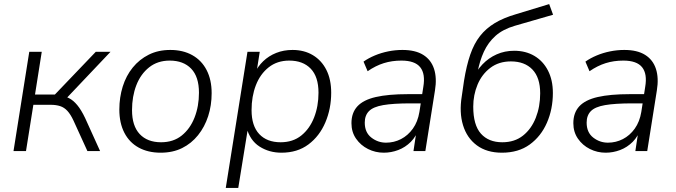

<svg xmlns="http://www.w3.org/2000/svg" viewBox="-20 -738 3302 938"><path d="M46 0 123 -485H184L151 -276H248L448 -485H520L300 -253L271 -271Q296 -269 317 -258.5Q338 -248 357.5 -224.5Q377 -201 396 -161L469 0H407L339 -149Q325 -179 309.5 -196Q294 -213 274 -219.5Q254 -226 228 -226H143L107 0Z M765 8Q703 8 657.5 -17Q612 -42 587.5 -89.5Q563 -137 563 -203Q563 -262 579.5 -315Q596 -368 628.5 -408Q661 -448 707 -471Q753 -494 812 -494Q874 -494 919.5 -468.5Q965 -443 989.5 -395.5Q1014 -348 1014 -283Q1014 -223 997 -170.5Q980 -118 947.5 -77.5Q915 -37 869.5 -14.5Q824 8 765 8ZM767 -43Q827 -43 868 -76Q909 -109 930.5 -164Q952 -219 952 -285Q952 -363 914 -402.5Q876 -442 809 -442Q750 -442 708.5 -409Q667 -376 646 -321.5Q625 -267 625 -200Q625 -123 662.5 -83Q700 -43 767 -43Z M1083 180 1189 -485H1249L1232 -377H1222Q1239 -413 1266 -439Q1293 -465 1329.5 -479.5Q1366 -494 1409 -494Q1466 -494 1508.5 -468.5Q1551 -443 1574.5 -396.5Q1598 -350 1598 -285Q1598 -207 1569.5 -140Q1541 -73 1487 -32.5Q1433 8 1355 8Q1295 8 1248 -22Q1201 -52 1184 -116H1192L1144 180ZM1351 -43Q1411 -43 1452 -76Q1493 -109 1514.5 -164Q1536 -219 1536 -285Q1536 -363 1498 -402.5Q1460 -442 1393 -442Q1334 -442 1292.5 -409Q1251 -376 1230 -321.5Q1209 -267 1209 -200Q1209 -123 1246.5 -83Q1284 -43 1351 -43Z M1855 8Q1814 8 1778 -10Q1742 -28 1719.5 -60.5Q1697 -93 1697 -136Q1697 -187 1726 -218.5Q1755 -250 1816 -264Q1877 -278 1972 -278H2053L2046 -233H1986Q1901 -233 1852 -224.5Q1803 -216 1782.5 -195Q1762 -174 1762 -139Q1762 -91 1794 -66Q1826 -41 1866 -41Q1905 -41 1939 -58.5Q1973 -76 1997 -109.5Q2021 -143 2029 -191L2048 -313Q2059 -377 2033 -409.5Q2007 -442 1941 -442Q1895 -442 1855 -429.5Q1815 -417 1776 -390L1756 -437Q1780 -454 1811 -467Q1842 -480 1876.5 -487Q1911 -494 1946 -494Q2009 -494 2047.5 -470Q2086 -446 2100.5 -401.5Q2115 -357 2105 -296L2058 0H2000L2017 -113H2027Q2014 -72 1987 -45Q1960 -18 1925.5 -5Q1891 8 1855 8Z M2432 8Q2358 8 2309.5 -28Q2261 -64 2242 -126.5Q2223 -189 2236 -268L2247 -344Q2259 -418 2277.5 -471.5Q2296 -525 2325 -562Q2354 -599 2397 -625Q2440 -651 2502 -669L2663 -718L2682 -666L2495 -612Q2437 -595 2401 -563Q2365 -531 2344 -485.5Q2323 -440 2313 -384L2307 -351H2290Q2307 -392 2337 -423.5Q2367 -455 2406.5 -472.5Q2446 -490 2492 -490Q2548 -490 2590.5 -465Q2633 -440 2657 -393.5Q2681 -347 2681 -284Q2681 -205 2652 -138.5Q2623 -72 2568 -32Q2513 8 2432 8ZM2434 -43Q2494 -43 2535 -75.5Q2576 -108 2597.5 -162.5Q2619 -217 2619 -282Q2619 -359 2581 -398.5Q2543 -438 2476 -438Q2417 -438 2375.5 -406.5Q2334 -375 2313 -324.5Q2292 -274 2292 -217Q2292 -127 2329.5 -85Q2367 -43 2434 -43Z M2939 8Q2898 8 2862 -10Q2826 -28 2803.5 -60.5Q2781 -93 2781 -136Q2781 -187 2810 -218.5Q2839 -250 2900 -264Q2961 -278 3056 -278H3137L3130 -233H3070Q2985 -233 2936 -224.5Q2887 -216 2866.5 -195Q2846 -174 2846 -139Q2846 -91 2878 -66Q2910 -41 2950 -41Q2989 -41 3023 -58.5Q3057 -76 3081 -109.5Q3105 -143 3113 -191L3132 -313Q3143 -377 3117 -409.5Q3091 -442 3025 -442Q2979 -442 2939 -429.5Q2899 -417 2860 -390L2840 -437Q2864 -454 2895 -467Q2926 -480 2960.5 -487Q2995 -494 3030 -494Q3093 -494 3131.5 -470Q3170 -446 3184.5 -401.5Q3199 -357 3189 -296L3142 0H3084L3101 -113H3111Q3098 -72 3071 -45Q3044 -18 3009.5 -5Q2975 8 2939 8Z"/></svg>

Font: Nunito Sans 12pt Light
Style: Italic
Weight: 300
Italic angle: -9°
Designer: Vernon Adams
Foundry: Vernon Adams
Version: Version 3.101;gftools[0.9.27]